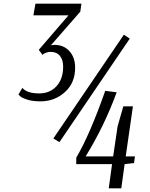

<svg xmlns="http://www.w3.org/2000/svg" viewBox="-20 -770 815 1040"><path d="M210 -473 190 -500 351 -687H161L172 -750H421L415 -707L256 -525Q268 -527 275 -527Q325 -527 356 -493Q387 -459 387 -403Q387 -321 331.5 -271Q276 -221 199 -221Q157 -221 127.5 -230.5Q98 -240 89 -249L80 -258L101 -294Q126 -264 192 -264Q250 -264 286 -303Q322 -342 322 -410Q322 -446 304.5 -467.5Q287 -489 254 -489Q242 -489 231 -485Q220 -481 215 -477ZM683 -561 302 0 269 -20 651 -582ZM550 -278 612 -270Q545 -87 444 77H593L617 -86L648 -194H700L661 77H711L706 113L655 119L637 250H569L587 119H393V84Q466 -39 550 -278Z"/></svg>

Font: ArsenalItalic
Style: Italic
Weight: 400
Italic angle: -9°
Designer: Andrij Shevchenko
Foundry: Stairsfor.com
Version: Version 1.000